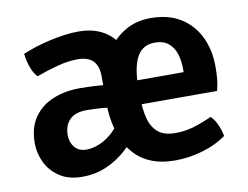

<svg xmlns="http://www.w3.org/2000/svg" viewBox="-63 -596 896 695"><g transform="rotate(-10 385.5 -248.5)"><path d="M38 -135.5Q38 -194 64.5 -231.2Q91 -268.5 135 -286.2Q179 -304 232 -304Q260 -304 294 -302Q328 -300 357 -294V-211.5Q331.5 -217 299.8 -219.2Q268 -221.5 242.5 -221.5Q202 -221.5 181.2 -200.8Q160.5 -180 160.5 -143.5Q160.5 -117.5 175.8 -99.2Q191 -81 219 -81Q242.5 -81 268 -91.8Q293.5 -102.5 316.8 -124.2Q340 -146 356.5 -178L384 -88Q365 -63.5 336.2 -40.2Q307.5 -17 270 -1.8Q232.5 13.5 187.5 13.5Q137 13.5 103.8 -8.8Q70.5 -31 54.2 -65.2Q38 -99.5 38 -135.5ZM318.5 -245.5V-331Q318.5 -371.5 299.5 -390Q280.5 -408.5 244 -408.5Q208.5 -408.5 168.8 -398Q129 -387.5 90 -373Q76 -388 67.2 -413.2Q58.5 -438.5 56.5 -461.5Q102 -481 159.8 -494Q217.5 -507 265 -507Q338 -507 383 -464.2Q428 -421.5 428 -337V-245.5ZM394.5 -208V-296H613.5V-307.5Q613.5 -338 605.5 -363.2Q597.5 -388.5 578.8 -404Q560 -419.5 529 -419.5Q483.5 -419.5 463 -381.5Q442.5 -343.5 442.5 -271.5V-236Q442.5 -194 450.5 -159.5Q458.5 -125 481 -104.5Q503.5 -84 547 -84Q583 -84 616.5 -94.5Q650 -105 681.5 -119.5Q696 -105.5 705.2 -83.5Q714.5 -61.5 717.5 -43Q681 -16.5 630.5 -1.5Q580 13.5 528 13.5Q424.5 13.5 371.5 -53.5Q318.5 -120.5 318 -245.5Q318 -293.5 331.2 -340.2Q344.5 -387 370.8 -425.2Q397 -463.5 436.8 -486.5Q476.5 -509.5 529.5 -509.5Q595 -509.5 639.8 -481.2Q684.5 -453 707.5 -404.8Q730.5 -356.5 730.5 -296.5Q730.5 -269 728.5 -249.8Q726.5 -230.5 721 -208Z"/></g></svg>

Font: Signika Negative Light SemiBold
Style: Regular
Weight: 600
Version: Version 2.001